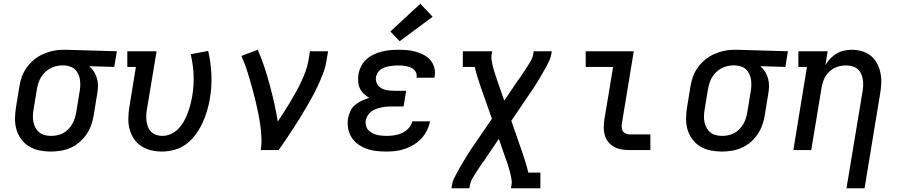

<svg xmlns="http://www.w3.org/2000/svg" viewBox="-20 -805 4840 1030"><path d="M253 8Q222 8 192 2Q162 -4 137 -19Q112 -34 94.5 -57.5Q77 -81 68.5 -109.5Q60 -138 60.5 -169Q61 -200 66 -231L84 -341Q88 -368 97.5 -394Q107 -420 123.5 -443Q140 -466 162.5 -484.5Q185 -503 210.5 -514.5Q236 -526 263 -532Q290 -538 317 -538Q321 -538 325 -538Q329 -538 333 -538L607 -530L593 -446L459 -450Q474 -437 484.5 -420Q495 -403 500.5 -383Q506 -363 505.5 -341.5Q505 -320 501 -299L483 -189Q479 -162 470 -136Q461 -110 445 -86Q429 -62 407 -43Q385 -24 359.5 -12.5Q334 -1 306.5 3.5Q279 8 253 8ZM254 -76Q271 -76 287.5 -79.5Q304 -83 319 -91Q334 -99 346.5 -112Q359 -125 367.5 -139.5Q376 -154 381 -170Q386 -186 389 -203L407 -313Q410 -329 410.5 -345.5Q411 -362 409 -377Q407 -392 400.5 -406.5Q394 -421 383.5 -431.5Q373 -442 358 -447.5Q343 -453 327 -454H319Q317 -454 315 -454Q313 -454 311 -454Q295 -454 278.5 -449.5Q262 -445 247.5 -437Q233 -429 220.5 -416.5Q208 -404 199.5 -389.5Q191 -375 186 -359Q181 -343 178 -327L160 -217Q157 -200 156.5 -182.5Q156 -165 159.5 -149Q163 -133 171 -118.5Q179 -104 191.5 -94Q204 -84 220.5 -80Q237 -76 254 -76Z M849 8Q819 8 790 1Q761 -6 737.5 -21.5Q714 -37 698 -61Q682 -85 675 -112.5Q668 -140 668.5 -170.5Q669 -201 674 -231L709 -446H663V-530H820L768 -217Q765 -201 764.5 -184.5Q764 -168 766.5 -152Q769 -136 775 -121.5Q781 -107 792.5 -96.5Q804 -86 819 -81Q834 -76 851 -76Q874 -76 896.5 -86Q919 -96 936.5 -114Q954 -132 966 -153.5Q978 -175 986.5 -197.5Q995 -220 1001 -243Q1007 -266 1011 -289Q1021 -347 1018.5 -403Q1016 -459 1003 -514L1097 -532Q1111 -470 1114 -406Q1117 -342 1106 -276Q1100 -242 1090.5 -209.5Q1081 -177 1066 -145Q1051 -113 1029.5 -83.5Q1008 -54 979.5 -32.5Q951 -11 916.5 -1.5Q882 8 849 8Z M1379 0Q1384 -33 1382.5 -66.5Q1381 -100 1376.5 -132.5Q1372 -165 1365.5 -197Q1359 -229 1351.5 -260.5Q1344 -292 1335.5 -323Q1327 -354 1318 -385Q1309 -416 1298.5 -446Q1288 -476 1275 -505L1363 -538Q1383 -492 1398.5 -445Q1414 -398 1427 -349.5Q1440 -301 1451 -252Q1462 -203 1470 -153Q1487 -178 1503.5 -204Q1520 -230 1536 -256.5Q1552 -283 1567 -310Q1582 -337 1595 -364.5Q1608 -392 1618.5 -420Q1629 -448 1634 -477L1643 -530H1740L1731 -477Q1726 -445 1714 -413.5Q1702 -382 1688 -351Q1674 -320 1657.5 -290Q1641 -260 1624 -230.5Q1607 -201 1589 -172Q1571 -143 1552 -114Q1533 -85 1514 -56.5Q1495 -28 1475 0Z M2053 8Q2026 8 1998.5 5Q1971 2 1946.5 -7Q1922 -16 1901 -31Q1880 -46 1866 -68Q1852 -90 1847.5 -116.5Q1843 -143 1847 -170Q1851 -190 1860 -209.5Q1869 -229 1885.5 -242.5Q1902 -256 1921.5 -265Q1941 -274 1961 -280Q1945 -289 1931.5 -302Q1918 -315 1910.5 -331.5Q1903 -348 1901.5 -368Q1900 -388 1903 -407Q1907 -429 1917.5 -450Q1928 -471 1946 -487Q1964 -503 1985.5 -513Q2007 -523 2029 -528.5Q2051 -534 2073 -536Q2095 -538 2117 -538Q2141 -538 2165 -536Q2189 -534 2211 -527.5Q2233 -521 2253.5 -510.5Q2274 -500 2288.5 -483Q2303 -466 2309.5 -443Q2316 -420 2312 -397Q2312 -395 2311.5 -393Q2311 -391 2310 -388H2215Q2215 -389 2215 -390Q2215 -391 2215 -392Q2217 -403 2213 -413.5Q2209 -424 2201 -431.5Q2193 -439 2183 -443Q2173 -447 2162 -449.5Q2151 -452 2140 -453Q2129 -454 2117 -454Q2105 -454 2093.5 -453Q2082 -452 2070 -450Q2058 -448 2046 -444Q2034 -440 2023.5 -433Q2013 -426 2006 -415Q1999 -404 1997 -392Q1994 -374 2002 -357.5Q2010 -341 2025.5 -332Q2041 -323 2059.5 -320.5Q2078 -318 2096 -318H2159L2145 -234H2082Q2069 -234 2055 -233Q2041 -232 2027 -229Q2013 -226 1999 -221Q1985 -216 1973 -207.5Q1961 -199 1953 -186Q1945 -173 1942 -159Q1940 -146 1943 -132.5Q1946 -119 1954.5 -109Q1963 -99 1974.5 -92.5Q1986 -86 1999 -82.5Q2012 -79 2025.5 -77.5Q2039 -76 2053 -76Q2074 -76 2095 -79Q2116 -82 2136 -91Q2156 -100 2171.5 -116.5Q2187 -133 2192 -154H2287Q2282 -129 2270.5 -105.5Q2259 -82 2241 -62.5Q2223 -43 2200 -29Q2177 -15 2152.5 -6.5Q2128 2 2103 5Q2078 8 2053 8ZM2124 -584 2074 -636 2235 -785 2301 -715Z M2402 205 2405 187Q2407 170 2415 154Q2423 138 2431 122.5Q2439 107 2448 91.5Q2457 76 2466.5 60.5Q2476 45 2485 30Q2494 15 2504 0L2619 -168L2560 -335Q2551 -362 2542 -390Q2533 -418 2527 -446H2463V-530H2620L2617 -512Q2615 -498 2617 -485Q2619 -472 2621.5 -459.5Q2624 -447 2627.5 -435Q2631 -423 2635 -411Q2639 -399 2643 -387Q2647 -375 2651 -363L2685 -265L2758 -373Q2761 -377 2764 -381Q2767 -385 2770 -389Q2780 -404 2790 -419Q2800 -434 2809.5 -449Q2819 -464 2828 -479.5Q2837 -495 2840 -512L2843 -530H2940L2937 -512Q2934 -495 2926.5 -479Q2919 -463 2910.5 -447.5Q2902 -432 2893 -416.5Q2884 -401 2875 -385.5Q2866 -370 2856.5 -355Q2847 -340 2837 -325L2723 -157L2781 10Q2790 37 2799 65Q2808 93 2814 121H2879V205H2721L2724 187Q2727 173 2724.5 160Q2722 147 2719.5 134.5Q2717 122 2713.5 110Q2710 98 2706.5 86Q2703 74 2699 62Q2695 50 2690 38L2656 -60L2583 48Q2581 52 2578 56Q2575 60 2572 64H2571Q2561 79 2551 94Q2541 109 2531.5 124Q2522 139 2513 154.5Q2504 170 2501 187L2498 205Z M3357 0Q3335 0 3314 -3.5Q3293 -7 3275.5 -16.5Q3258 -26 3244.5 -42Q3231 -58 3225 -77.5Q3219 -97 3219 -118.5Q3219 -140 3222 -162L3269 -446H3122V-530H3380L3317 -148Q3315 -136 3315 -124.5Q3315 -113 3320 -103.5Q3325 -94 3335.5 -89Q3346 -84 3357 -84H3469V0Z M3853 8Q3822 8 3792 2Q3762 -4 3737 -19Q3712 -34 3694.5 -57.5Q3677 -81 3668.5 -109.5Q3660 -138 3660.5 -169Q3661 -200 3666 -231L3684 -341Q3688 -368 3697.5 -394Q3707 -420 3723.5 -443Q3740 -466 3762.5 -484.5Q3785 -503 3810.5 -514.5Q3836 -526 3863 -532Q3890 -538 3917 -538Q3921 -538 3925 -538Q3929 -538 3933 -538L4207 -530L4193 -446L4059 -450Q4074 -437 4084.5 -420Q4095 -403 4100.5 -383Q4106 -363 4105.5 -341.5Q4105 -320 4101 -299L4083 -189Q4079 -162 4070 -136Q4061 -110 4045 -86Q4029 -62 4007 -43Q3985 -24 3959.5 -12.5Q3934 -1 3906.5 3.5Q3879 8 3853 8ZM3854 -76Q3871 -76 3887.5 -79.5Q3904 -83 3919 -91Q3934 -99 3946.5 -112Q3959 -125 3967.5 -139.5Q3976 -154 3981 -170Q3986 -186 3989 -203L4007 -313Q4010 -329 4010.5 -345.5Q4011 -362 4009 -377Q4007 -392 4000.5 -406.5Q3994 -421 3983.5 -431.5Q3973 -442 3958 -447.5Q3943 -453 3927 -454H3919Q3917 -454 3915 -454Q3913 -454 3911 -454Q3895 -454 3878.5 -449.5Q3862 -445 3847.5 -437Q3833 -429 3820.5 -416.5Q3808 -404 3799.5 -389.5Q3791 -375 3786 -359Q3781 -343 3778 -327L3760 -217Q3757 -200 3756.5 -182.5Q3756 -165 3759.5 -149Q3763 -133 3771 -118.5Q3779 -104 3791.5 -94Q3804 -84 3820.5 -80Q3837 -76 3854 -76Z M4521 205 4607 -313Q4610 -330 4610.5 -347Q4611 -364 4608.5 -380Q4606 -396 4599 -410.5Q4592 -425 4580 -435Q4568 -445 4552 -449.5Q4536 -454 4519 -454Q4503 -454 4488 -451Q4473 -448 4458 -441Q4443 -434 4430.5 -422.5Q4418 -411 4409.5 -397.5Q4401 -384 4396 -368.5Q4391 -353 4388 -338L4332 0H4236L4309 -446H4263V-530H4420L4408 -456Q4419 -475 4434.5 -491Q4450 -507 4468.5 -518Q4487 -529 4508 -533.5Q4529 -538 4549 -538Q4578 -538 4605 -530Q4632 -522 4652.5 -505Q4673 -488 4685.5 -464Q4698 -440 4703.5 -412.5Q4709 -385 4707.5 -356.5Q4706 -328 4701 -299L4618 205Z"/></svg>

Font: Iosevka Curly Slab MdExObl
Style: Regular
Weight: 500
Width: 7
Italic angle: -9°
Monospace: yes
Designer: Belleve Invis
Foundry: Belleve Invis
Version: Version 11.1.0; ttfautohint (v1.8.3)